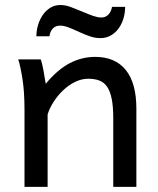

<svg xmlns="http://www.w3.org/2000/svg" viewBox="-20 -730 619 750"><path d="M422.4 0V-268.6Q422.4 -314.5 416.3 -344.2Q410.2 -374 398.2 -391.4Q386.2 -408.7 367.9 -415.5Q349.6 -422.4 324.7 -422.4Q298.3 -422.4 273.2 -409.9Q248 -397.5 227.1 -377.7Q206.1 -357.9 189.9 -333Q173.8 -308.1 166 -283.2V0H75.7V-300.3Q75.7 -372.6 67.6 -422.6Q59.6 -472.7 51.3 -498H139.2Q142.1 -490.2 145 -477.8Q147.9 -465.3 150.4 -451.7Q152.8 -438 154.8 -424.8L158.7 -402.8Q205.1 -458.5 252.4 -483.2Q299.8 -507.8 351.6 -507.8Q429.7 -507.8 471.2 -456.8Q512.7 -405.8 512.7 -305.2V0ZM122.1 -588.4Q122.1 -610.8 128.7 -632.6Q135.3 -654.3 147.2 -671.6Q159.2 -689 176.5 -699.7Q193.8 -710.4 215.8 -710.4Q226.1 -710.4 235.8 -708.5Q245.6 -706.5 255.6 -702.9Q265.6 -699.2 276.6 -694.6Q287.6 -689.9 300.3 -685.1Q313.5 -679.7 324 -675.3Q334.5 -670.9 343.5 -668Q352.5 -665 360.4 -663.3Q368.2 -661.6 376 -661.6Q393.1 -661.6 404.1 -673.8Q415 -686 417.5 -703.1H468.8Q468.8 -679.7 462.2 -657.7Q455.6 -635.7 443.1 -618.7Q430.7 -601.6 412.6 -591.3Q394.5 -581.1 372.1 -581.1Q352.5 -581.1 332.8 -587.6Q313 -594.2 290.5 -604.5Q262.2 -617.7 245.4 -623.8Q228.5 -629.9 214.8 -629.9Q196.8 -629.9 186 -618.2Q175.3 -606.4 173.3 -588.4Z"/></svg>

Font: Andika APac
Style: Regular
Weight: 400
Designer: Victor Gaultney, Annie Olsen, Julie Remington, Don Collingsworth, Eric Hays, Becca Hirsbrunner
Foundry: SIL International
Version: Version 5.000